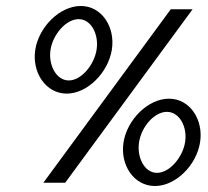

<svg xmlns="http://www.w3.org/2000/svg" viewBox="-20 -611 696 642"><path d="M98 -445C86 -369 133 -298 203 -298C273 -298 342 -369 354 -445C366 -521 320 -591 250 -591C180 -591 110 -521 98 -445ZM149 -445C157 -496 201 -547 243 -547C285 -547 311 -496 303 -445C295 -394 252 -342 210 -342C168 -342 141 -394 149 -445ZM125 0H198L624 -580H551ZM393 -135C381 -59 428 11 498 11C568 11 637 -59 649 -135C661 -211 615 -281 545 -281C475 -281 405 -211 393 -135ZM445 -136C453 -187 496 -237 538 -237C580 -237 607 -187 599 -136C591 -85 547 -33 505 -33C463 -33 437 -85 445 -136Z"/></svg>

Font: Charger Sport
Style: DfObl
Weight: 400
Designer: Jasper
Foundry: Cannot Into Space Fonts
Version: Version 1.1